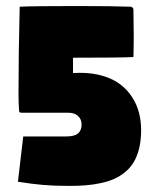

<svg xmlns="http://www.w3.org/2000/svg" viewBox="-20 -608 485 633"><path d="M39.1 -8.8 56.6 -158.2H199.2Q225.6 -158.2 237.3 -168.1Q249 -178 249 -197.5Q249 -214.8 237.3 -225.6Q225.6 -236.3 206.1 -236.3H52.7Q47.9 -236.3 45.5 -237.4Q43.2 -238.5 43 -242.2Q41 -269.5 41 -298.8Q41 -429.7 44.9 -585.9Q91.3 -588.1 231.9 -588.1Q350.3 -588.1 410.2 -585.9Q414.1 -585.9 417 -583Q419.9 -580.1 419.9 -576.2Q420.9 -516.6 420.9 -491.7Q420.9 -453.4 419.9 -419.9Q375 -417.7 220.7 -417.7V-367.2Q232.9 -367.9 244.1 -367.9Q285.4 -367.9 319.2 -357.8Q353 -347.7 376.1 -330.2Q399.2 -312.7 415 -288.6Q430.9 -264.4 438.1 -236.9Q445.3 -209.5 445.3 -179Q445.3 -146.2 439 -119.9Q432.6 -93.5 421.5 -74.5Q410.4 -55.4 393.3 -41.3Q376.2 -27.1 356.9 -18.4Q337.6 -9.8 312.6 -4.4Q287.6 1 262.8 2.9Q238 4.9 208 4.9Q159.2 4.9 123.2 1.8Q87.2 -1.2 39.1 -8.8Z"/></svg>

Font: Digitalt
Style: Medium
Weight: 500
Designer: gluk
Foundry: gluk
Version: Version 0.60